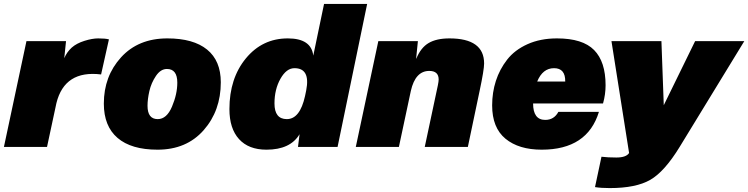

<svg xmlns="http://www.w3.org/2000/svg" viewBox="-30 -750 3819 980"><path d="M471 -554Q508 -554 526 -549L486 -370Q300 -393 258 -224L210 0H-10L105 -540H307L298 -453Q311 -484 336 -507Q361 -529 401 -541.5Q441 -554 471 -554Z M723 -210Q723 -142 775 -142Q821 -142 848 -206Q875 -270 875 -328Q875 -398 822 -398Q790 -398 766 -362.5Q742 -327 732.5 -285.5Q723 -244 723 -210ZM500 -221Q500 -361 588 -457.5Q676 -554 824 -554Q957 -554 1027 -497Q1097 -440 1097 -330Q1097 -185 1009.5 -85.5Q922 14 774 14Q640 14 570 -46Q500 -106 500 -221Z M1844 -730 1693 0H1491L1499 -65Q1452 14 1330 14Q1239 14 1190 -40Q1141 -94 1141 -193Q1141 -350 1225 -452Q1309 -554 1439 -554Q1559 -554 1569 -466L1624 -730ZM1371 -222Q1371 -142 1434 -142Q1501 -142 1527 -260L1533 -289Q1555 -402 1473 -402Q1432 -402 1401.5 -348Q1371 -294 1371 -222Z M2103 -540 2094 -451H2095Q2118 -507 2158 -530.5Q2198 -554 2264 -554Q2441 -554 2441 -426Q2441 -394 2418 -286L2358 0H2138L2205 -315Q2209 -335 2209 -344Q2209 -388 2161 -388Q2090 -388 2067 -286L2006 0H1786L1901 -540Z M2813 -554Q2944 -554 3002.5 -494.5Q3061 -435 3061 -315Q3061 -268 3048 -222H2691Q2691 -138 2753 -138Q2798 -138 2820 -179H3027Q2968 14 2735 14Q2618 14 2550 -42Q2482 -98 2482 -212Q2482 -278 2501 -337Q2520 -396 2558.5 -445.5Q2597 -495 2662.5 -524.5Q2728 -554 2813 -554ZM2712 -334H2855Q2856 -402 2798 -402Q2740 -402 2712 -334Z M3439 0Q3362 126 3289 168Q3216 210 3082 210Q3038 210 3007 205L3040 50Q3072 54 3116 54Q3166 54 3181 31L3091 -540H3346L3358 -213L3518 -540H3769Z"/></svg>

Font: Nacelle Black
Style: Italic
Weight: 900
Italic angle: -12°
Designer: Sora Sagano
Foundry: Sora Sagano
Version: Version 1.000;FEAKit 1.0